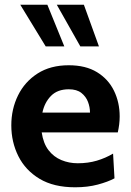

<svg xmlns="http://www.w3.org/2000/svg" viewBox="-20 -785 555 815"><path d="M299 10Q208 10 148 -26Q88 -62 58 -122Q28 -182 28 -253Q28 -322 56.5 -380Q85 -438 139.5 -473Q194 -508 272 -508Q344 -508 392 -478.5Q440 -449 464 -399.5Q488 -350 488 -291Q488 -274 486 -257.5Q484 -241 480 -223H157Q164 -176 186 -147.5Q208 -119 240.5 -105.5Q273 -92 310 -92Q354 -92 391 -103Q428 -114 460 -133L466 -28Q438 -13 395 -1.5Q352 10 299 10ZM160 -307H362Q362 -330 353.5 -352.5Q345 -375 325.5 -390.5Q306 -406 272 -406Q224 -406 196.5 -378Q169 -350 160 -307ZM400 -588H321L221 -765H336ZM253 -588H174L66 -765H181Z"/></svg>

Font: Cabin VF Beta
Style: Regular
Weight: 400
Designer: Pablo Impallari
Foundry: Pablo Impallari. http://www.impallari.com Igino Marini. http://www.ikern.com
Version: Version 2.200